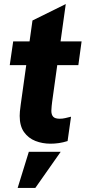

<svg xmlns="http://www.w3.org/2000/svg" viewBox="-20 -697 422 946"><path d="M229 11Q189 11 154.5 -2.5Q120 -16 98.5 -46Q77 -76 77 -126Q77 -136 78 -147.5Q79 -159 82 -181L140 -596L304 -677L237 -196Q236 -186 234.5 -174Q233 -162 233 -151Q233 -132 242 -122Q251 -112 274 -112Q288 -112 301 -115Q314 -118 330 -122L313 -2Q291 5 270 8Q249 11 229 11ZM28 -376 45 -493H382L366 -376ZM67 229 122 51H279L154 229Z"/></svg>

Font: Hanken Grotesk Black
Style: Italic
Weight: 900
Italic angle: -8°
Designer: Alfredo Marco Pradil
Foundry: Hanken Design Co.
Version: Version 3.013